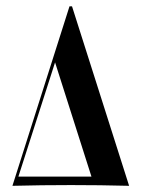

<svg xmlns="http://www.w3.org/2000/svg" viewBox="-20 -601 519 621"><path d="M20.2 0 204.8 -580.6H212.9L397.6 0Q304 -2.4 209.7 -2.4Q115.3 -2.4 20.2 0ZM39.5 -29.8H275.8L158.1 -399.2Z"/></svg>

Font: Playfair 144pt
Style: Bold Italic
Weight: 700
Italic angle: -15.6°
Designer: Claus Eggers Sørensen
Foundry: Claus Eggers Sørensen
Version: Version 2.203